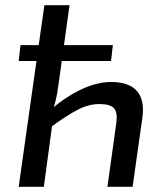

<svg xmlns="http://www.w3.org/2000/svg" viewBox="-20 -720 622 740"><path d="M248 -700 205 -391Q201 -359 194 -330.5Q187 -302 178 -279L185 -267L149 0H52L151 -700ZM415 -546 408 -485H52L59 -546ZM408 -404Q477 -404 507.5 -369.5Q538 -335 529 -268L491 0H394L428 -244Q434 -286 419.5 -302.5Q405 -319 363 -319Q322 -319 279.5 -297Q237 -275 177 -231L172 -295Q236 -349 295.5 -376.5Q355 -404 408 -404Z"/></svg>

Font: Exo 2 Medium
Style: Italic
Weight: 500
Italic angle: -8°
Designer: Natanael Gama
Foundry: Natanael Gama
Version: Version 2.010